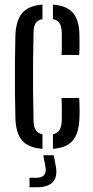

<svg xmlns="http://www.w3.org/2000/svg" viewBox="-20 -626 395 816"><path d="M45.5 -121.5Q44 -171.5 43.5 -235Q43 -298.5 43.5 -362.2Q44 -426 45.5 -477.5Q48.5 -541 75.2 -571.5Q102 -602 160.5 -606.5V-545Q140.5 -541 131.8 -528Q123 -515 122.5 -487.5Q121 -419 120.5 -359.8Q120 -300.5 120.5 -241.5Q121 -182.5 122.5 -114.5Q123 -86.5 131.8 -73Q140.5 -59.5 160.5 -55.5V6.5Q101 2 74.5 -28.2Q48 -58.5 45.5 -121.5ZM241.5 -392.5Q243 -416 242.8 -443.2Q242.5 -470.5 242.5 -487.5Q241.5 -515 232.8 -528Q224 -541 205 -544.5V-606.5Q263 -602 289.5 -572Q316 -542 317.5 -480Q318 -461 318 -436.8Q318 -412.5 316.5 -392.5ZM205 6.5V-55.5Q224 -59.5 232.8 -73Q241.5 -86.5 242.5 -114.5Q242.5 -132.5 242.8 -156.5Q243 -180.5 241.5 -209.5H316.5Q318 -189 318.2 -165Q318.5 -141 317.5 -121.5Q315 -58.5 288.8 -28Q262.5 2.5 205 6.5ZM105.5 170V129.5H134.5Q180.5 129.5 173.5 85L164 34H208.5L218 85Q231 170 134.5 170Z"/></svg>

Font: Big Shoulders Stencil Display Medium
Style: Regular
Weight: 500
Designer: Patric King
Foundry: XO Type Co
Version: Version 1.000